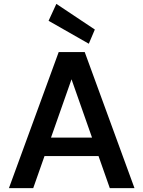

<svg xmlns="http://www.w3.org/2000/svg" viewBox="-20 -968 737 988"><path d="M26 0 282 -700H416L672 0H545L348 -560L151 0ZM140 -165 172 -260H517L549 -165ZM437 -743 230 -861 270 -948 468 -816Z"/></svg>

Font: DM Sans 11pt SemiBold
Style: Regular
Weight: 600
Version: Version 4.004;gftools[0.9.30]